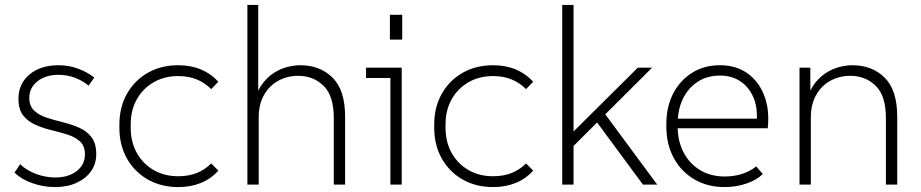

<svg xmlns="http://www.w3.org/2000/svg" viewBox="-20 -750 3741 780"><path d="M204 10Q156 10 111 -6Q66 -22 39 -49L62 -83Q87 -58 126 -43.5Q165 -29 204 -29Q258 -29 291.5 -55Q325 -81 325 -122Q325 -157 305.5 -175Q286 -193 255 -203Q224 -213 190 -221Q156 -229 125 -242.5Q94 -256 74.5 -280.5Q55 -305 55 -349Q55 -410 100 -447.5Q145 -485 217 -485Q260 -485 297.5 -471Q335 -457 363 -435L340 -402Q316 -422 285 -434Q254 -446 217 -446Q165 -446 132 -419.5Q99 -393 99 -352Q99 -319 119 -300.5Q139 -282 169.5 -272Q200 -262 235 -253.5Q270 -245 301 -231.5Q332 -218 351.5 -193Q371 -168 371 -124Q371 -84 349.5 -54Q328 -24 290.5 -7Q253 10 204 10Z M704 10Q635 10 581 -20.5Q527 -51 496 -105.5Q465 -160 465 -231V-244Q465 -315 496 -369.5Q527 -424 581 -454.5Q635 -485 704 -485Q755 -485 796 -468Q837 -451 867 -418L838 -388Q812 -414 779 -427.5Q746 -441 704 -441Q648 -441 604.5 -416Q561 -391 536 -347Q511 -303 511 -244V-231Q511 -173 536 -128.5Q561 -84 604.5 -59Q648 -34 704 -34Q746 -34 779 -47Q812 -60 838 -86L867 -57Q838 -24 796.5 -7Q755 10 704 10Z M985 0V-730H1029V-349H1016Q1028 -387 1048.5 -413Q1069 -439 1094.5 -455Q1120 -471 1147.5 -478Q1175 -485 1200 -485Q1280 -485 1331 -434.5Q1382 -384 1382 -276V0H1336V-270Q1336 -361 1294.5 -401.5Q1253 -442 1191 -442Q1148 -442 1111.5 -422.5Q1075 -403 1053 -365Q1031 -327 1031 -271V0Z M1566 0V-454L1586 -433H1467V-475H1612V0ZM1564 -589V-690H1614V-589Z M1983 10Q1914 10 1860 -20.5Q1806 -51 1775 -105.5Q1744 -160 1744 -231V-244Q1744 -315 1775 -369.5Q1806 -424 1860 -454.5Q1914 -485 1983 -485Q2034 -485 2075 -468Q2116 -451 2146 -418L2117 -388Q2091 -414 2058 -427.5Q2025 -441 1983 -441Q1927 -441 1883.5 -416Q1840 -391 1815 -347Q1790 -303 1790 -244V-231Q1790 -173 1815 -128.5Q1840 -84 1883.5 -59Q1927 -34 1983 -34Q2025 -34 2058 -47Q2091 -60 2117 -86L2146 -57Q2117 -24 2075.5 -7Q2034 10 1983 10Z M2287 -134 2284 -190 2571 -475H2629ZM2264 0V-730H2310V0ZM2592 0 2392 -271 2426 -303 2650 0Z M2923 10Q2854 10 2800.5 -21.5Q2747 -53 2717 -108.5Q2687 -164 2687 -236V-246Q2687 -316 2714.5 -369.5Q2742 -423 2791 -454Q2840 -485 2905 -485Q2970 -485 3016 -452.5Q3062 -420 3084.5 -362.5Q3107 -305 3099 -229H2720V-268H3073L3053 -246Q3060 -306 3042.5 -350Q3025 -394 2989.5 -418.5Q2954 -443 2905 -443Q2853 -443 2814.5 -418Q2776 -393 2754.5 -349Q2733 -305 2733 -246V-236Q2733 -177 2757 -131Q2781 -85 2824 -59Q2867 -33 2924 -33Q2963 -33 2996 -44Q3029 -55 3052 -74L3079 -43Q3053 -18 3011.5 -4Q2970 10 2923 10Z M3228 0V-475H3272V-349H3259Q3271 -387 3291.5 -413Q3312 -439 3337.5 -455Q3363 -471 3390.5 -478Q3418 -485 3443 -485Q3523 -485 3574 -434.5Q3625 -384 3625 -276V0H3579V-270Q3579 -361 3537.5 -401.5Q3496 -442 3434 -442Q3391 -442 3354.5 -422.5Q3318 -403 3296 -365Q3274 -327 3274 -271V0Z"/></svg>

Font: SUSE ExtraLight
Style: Regular
Weight: 250
Designer: Rene Bieder
Foundry: SUSE
Version: Version 1.000